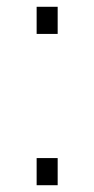

<svg xmlns="http://www.w3.org/2000/svg" viewBox="-20 -546 278 566"><path d="M88 -446V-526H150V-446ZM88 0V-80H150V0Z"/></svg>

Font: Archivo SemiCondensed Thin
Style: Regular
Weight: 250
Width: 4
Designer: Hector Gatti
Foundry: Omnibus-Type
Version: Version 2.001